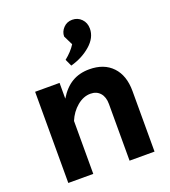

<svg xmlns="http://www.w3.org/2000/svg" viewBox="-145 -913 902 1019"><g transform="rotate(-20 306.0 -403.5)"><path d="M65 -515H203V-426Q235 -479 277 -504Q319 -529 375 -529Q458 -529 505 -479.5Q552 -430 552 -342V0H411V-320Q411 -360 391 -382.5Q371 -405 337 -405Q297 -405 261 -375Q225 -345 206 -299V0H65ZM275 -619Q314 -650 336 -685L310 -738Q310 -765 330 -786Q350 -807 380 -807Q411 -807 432 -785.5Q453 -764 453 -731Q453 -680 406 -639Q359 -598 293 -580Z"/></g></svg>

Font: Secular One
Style: Regular
Weight: 400
Designer: Michal Sahar
Foundry: Hagilda
Version: Version 1.000